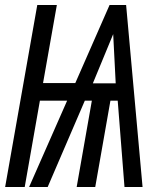

<svg xmlns="http://www.w3.org/2000/svg" viewBox="-32 -745 652 765"><path d="M116.5 -725H194.5L139.5 -414H268L404.5 -725H470.5L536 0H464L437 -344H408L347.5 0H273.5L334 -344H306L158 0H84L235.5 -344H127L66.5 0H-11.5ZM429 -413 419 -609 338 -413Z"/></svg>

Font: JuliaMono
Style: Italic
Weight: 400
Italic angle: -9°
Monospace: yes
Designer: cormullion
Foundry: corm
Version: Version 0.057; ttfautohint (v1.8.4)